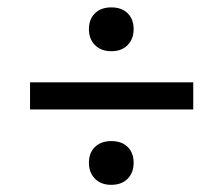

<svg xmlns="http://www.w3.org/2000/svg" viewBox="-20 -560 608 523"><path d="M61.8 -261.9V-335.7Q108.8 -335.7 152.8 -335.7Q196.8 -335.7 234.9 -335.7H333.3Q371.8 -335.7 415.6 -335.7Q459.5 -335.7 506.4 -335.7V-261.9Q459.5 -261.9 415.6 -261.9Q371.8 -261.9 333.3 -261.9H234.9Q196.8 -261.9 152.8 -261.9Q108.8 -261.9 61.8 -261.9ZM282.8 -56.5Q255.4 -56.5 238.8 -73.1Q222.2 -89.8 222.2 -116.5Q222.2 -143.9 238.8 -159.8Q255.4 -175.7 283.1 -175.7Q311.5 -175.7 327.7 -159.8Q344 -143.9 344 -116.5Q344 -89.8 327.7 -73.1Q311.5 -56.5 282.8 -56.5ZM283 -420.5Q255.3 -420.5 238.8 -437.2Q222.2 -453.9 222.2 -480.5Q222.2 -507.9 238.8 -523.9Q255.4 -539.9 283.2 -539.9Q311.5 -539.9 327.7 -523.9Q344 -507.9 344 -480.5Q344 -453.9 327.7 -437.2Q311.5 -420.5 283 -420.5Z"/></svg>

Font: Commissioner Thin
Style: Regular
Weight: 100
Designer: Kostas Bartsokas
Foundry: Kostas Bartsokas
Version: Version 1.001;gftools[0.9.23]